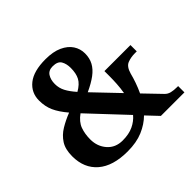

<svg xmlns="http://www.w3.org/2000/svg" viewBox="-170 -928 1142 1142"><g transform="rotate(-45 400.5 -357.0)"><path d="M301 10Q178 10 112.5 -46.5Q47 -103 47 -203Q47 -262 70.5 -298.5Q94 -335 133 -358.5Q172 -382 218 -400Q178 -447 160 -487Q142 -527 142 -577Q142 -643 192.5 -683.5Q243 -724 343 -724Q407 -724 449.5 -704.5Q492 -685 513 -653Q534 -621 534 -582Q534 -542 517.5 -511.5Q501 -481 467.5 -456Q434 -431 382 -407L531 -251Q537 -286 539 -320Q541 -354 541 -382V-426H760V-373H744Q710 -373 682 -362Q654 -351 641 -305Q634 -277 623 -245.5Q612 -214 597 -182L697 -78Q711 -63 731.5 -58Q752 -53 779 -53H788V0H590L521 -73Q484 -36 430 -13Q376 10 301 10ZM326 -57Q379 -57 416 -74.5Q453 -92 477 -121L263 -349Q221 -319 207.5 -281.5Q194 -244 194 -198Q194 -139 230 -98Q266 -57 326 -57ZM340 -452Q382 -476 397.5 -505.5Q413 -535 413 -581Q413 -616 399 -640Q385 -664 343 -664Q309 -664 293.5 -640Q278 -616 278 -580Q278 -546 293.5 -516.5Q309 -487 340 -452Z"/></g></svg>

Font: Noto Naskh Arabic UI
Style: Regular
Weight: 400
Designer: Monotype Design Team, David Williams, Mohamad Dakak and Nizar Qandah
Foundry: Monotype Imaging Inc.
Version: Version 2.014